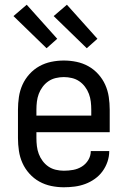

<svg xmlns="http://www.w3.org/2000/svg" viewBox="-20 -784 540 812"><path d="M250 8Q223 8 196.5 2.5Q170 -3 146.5 -16Q123 -29 104.5 -49.5Q86 -70 75 -94.5Q64 -119 60 -146Q56 -173 56 -200V-320Q56 -347 60 -374Q64 -401 75 -425.5Q86 -450 104.5 -470.5Q123 -491 146.5 -504Q170 -517 196.5 -522.5Q223 -528 250 -528Q277 -528 303.5 -522.5Q330 -517 353.5 -504Q377 -491 395.5 -470.5Q414 -450 425 -425.5Q436 -401 440 -374Q444 -347 444 -320V-225H134V-200Q134 -183 136 -166Q138 -149 144 -133Q150 -117 160.5 -103Q171 -89 185 -79.5Q199 -70 216 -66Q233 -62 250 -62Q270 -62 289.5 -65.5Q309 -69 326 -79.5Q343 -90 353.5 -107.5Q364 -125 364 -145H442Q442 -122 434.5 -100Q427 -78 413.5 -59.5Q400 -41 381 -27.5Q362 -14 340.5 -6Q319 2 296 5Q273 8 250 8ZM366 -295V-320Q366 -337 364 -354Q362 -371 356 -387Q350 -403 339.5 -417Q329 -431 315 -440.5Q301 -450 284 -454Q267 -458 250 -458Q233 -458 216 -454Q199 -450 185 -440.5Q171 -431 160.5 -417Q150 -403 144 -387Q138 -371 136 -354Q134 -337 134 -320V-295ZM347 -580 207 -716 263 -764 392 -620ZM177 -580 37 -716 93 -764 222 -620Z"/></svg>

Font: Iosevka
Style: Regular
Weight: 400
Monospace: yes
Designer: Belleve Invis
Foundry: Belleve Invis
Version: Version 33.2.3; ttfautohint (v1.8.4)